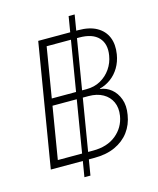

<svg xmlns="http://www.w3.org/2000/svg" viewBox="-131 -911 903 1095"><g transform="rotate(-15 320.0 -363.5)"><path d="M229.5 91.8 380.4 -819.3H416L265.1 91.8ZM55.7 0 176.3 -727.5H412.1Q478.5 -727.5 521 -703.6Q563.5 -679.7 581.1 -637.2Q598.6 -594.7 589.4 -537.6Q582.5 -495.1 562.3 -461.2Q542 -427.2 512 -405Q481.9 -382.8 445.8 -373.5V-371.1Q481.4 -367.2 510.5 -343.8Q539.6 -320.3 554.2 -280.5Q568.8 -240.7 559.6 -188Q550.8 -131.8 519.3 -89.6Q487.8 -47.4 436 -23.7Q384.3 0 313.5 0ZM108.4 -42H316.9Q400.4 -42 452.6 -84.5Q504.9 -127 516.1 -193.8Q523.4 -239.7 507.6 -274.7Q491.7 -309.6 456.8 -329.3Q421.9 -349.1 372.1 -349.1H159.2ZM166 -390.1H371.1Q418 -390.1 454.6 -410.6Q491.2 -431.2 514.9 -465.6Q538.6 -500 545.4 -542Q556.6 -608.9 520.8 -647.2Q484.9 -685.5 407.2 -685.5H214.8Z"/></g></svg>

Font: Inter 17pt ExtraLight
Style: Italic
Weight: 250
Italic angle: -9.3988°
Version: Version 4.001;git-66647c0bb